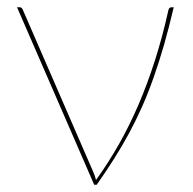

<svg xmlns="http://www.w3.org/2000/svg" viewBox="-20 -510 534 530"><path d="M459.5 -490Q446.5 -434 432.8 -386.2Q419 -338.5 404.2 -296.5Q389.5 -254.5 372.8 -216.8Q356 -179 336.8 -143.2Q317.5 -107.5 295.2 -72.2Q273 -37 247 0H240L27 -490H34Q38 -490 40 -487.8Q42 -485.5 43 -483L238 -34Q243 -22.5 245 -13Q279.5 -61 308.8 -112.8Q338 -164.5 362.8 -222.2Q387.5 -280 408 -344.2Q428.5 -408.5 444.5 -480.5Q445.5 -486 448 -488Q450.5 -490 453.5 -490Z"/></svg>

Font: Lato Hairline
Style: Regular
Weight: 100
Designer: Lukasz Dziedzic
Foundry: tyPoland Lukasz Dziedzic
Version: Version 2.007; 2014-02-27